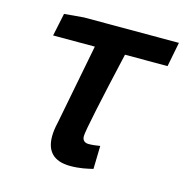

<svg xmlns="http://www.w3.org/2000/svg" viewBox="-82 -569 637 658"><g transform="rotate(15 237.0 -240.0)"><path d="M223 12C257 12 282 6 303 1L305 -81C290 -79 280 -77 265 -77C252 -77 242 -83 242 -99C242 -118 268 -239 306 -405H457L474 -492H137L68 -486L51 -405H199L144 -122C139 -101 137 -85 137 -70C137 -19 163 12 223 12Z"/></g></svg>

Font: Source Sans Pro Semibold
Style: Italic
Weight: 600
Italic angle: -11°
Designer: Paul D. Hunt
Foundry: Adobe Systems Incorporated
Version: Version 3.006;hotconv 1.0.111;makeotfexe 2.5.65597